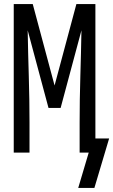

<svg xmlns="http://www.w3.org/2000/svg" viewBox="-20 -755 560 950"><path d="M367 175 419 0H374V-147Q374 -262 377.5 -376.5Q381 -491 383 -605L280 -221H220L117 -605Q119 -491 122.5 -376.5Q126 -262 126 -147V0H48V-735H142L250 -332L358 -735H452V-70H520L447 175Z"/></svg>

Font: Iosevka SS04
Style: Regular
Weight: 400
Monospace: yes
Designer: Belleve Invis
Foundry: Belleve Invis
Version: Version 19.0.0; ttfautohint (v1.8.4)